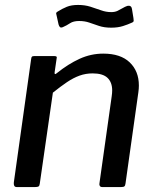

<svg xmlns="http://www.w3.org/2000/svg" viewBox="-20 -757 628 777"><path d="M48 0Q40 0 37.5 -5.5Q35 -11 36 -19L106 -518Q107 -526 109.5 -528Q112 -530 118 -530H201Q206 -530 208.5 -528Q211 -526 209 -519L201 -464Q200 -452 210 -461Q256 -498 302 -519Q348 -540 398 -540Q468 -540 505 -504.5Q542 -469 542 -411Q542 -405 541.5 -398Q541 -391 540 -384L488 -15Q487 -6 483.5 -3Q480 0 470 0H394Q386 0 383.5 -5.5Q381 -11 383 -19L432 -367Q433 -374 433.5 -380Q434 -386 434 -391Q434 -424 415 -442Q396 -460 355 -460Q327 -460 302 -451Q277 -442 251 -424.5Q225 -407 194 -382L141 -14Q140 -5 136 -2.5Q132 0 122 0H48ZM513 -665Q498 -658 477.5 -651.5Q457 -645 430 -645Q402 -645 381 -652Q360 -659 341.5 -665.5Q323 -672 300 -672Q277 -672 263.5 -663Q250 -654 234 -647Q226 -644 222.5 -647.5Q219 -651 217 -658L210 -690Q209 -696 207.5 -701Q206 -706 213 -710Q232 -722 250.5 -729.5Q269 -737 296 -737Q323 -737 345.5 -730Q368 -723 388.5 -715.5Q409 -708 430 -708Q445 -708 455.5 -713Q466 -718 476 -724Q486 -730 495 -733Q504 -735 508.5 -731.5Q513 -728 514 -721L520 -684Q521 -678 521 -673Q521 -668 513 -665Z"/></svg>

Font: Libre Franklin Thin Medium
Style: Italic
Weight: 500
Italic angle: -8°
Version: Version 3.000